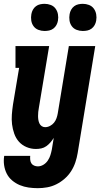

<svg xmlns="http://www.w3.org/2000/svg" viewBox="-27 -771 547 1004"><path d="M171 213Q146 213 122 209.5Q98 206 76.5 197Q55 188 37 173Q19 158 8.5 137.5Q-2 117 -5.5 93Q-9 69 -5 44H131Q130 54 131 64.5Q132 75 137 83Q142 91 151.5 95Q161 99 171 99Q186 99 200 90.5Q214 82 223 68.5Q232 55 236.5 40.5Q241 26 244 11L254 -50Q246 -37 236.5 -26Q227 -15 215 -6.5Q203 2 189 5Q175 8 161 8Q135 8 111.5 -2Q88 -12 72 -30Q56 -48 47.5 -72Q39 -96 36 -121Q33 -146 35 -172Q37 -198 41 -225L73 -416H54V-530H230L176 -206Q174 -196 173 -185.5Q172 -175 172 -164.5Q172 -154 173.5 -144.5Q175 -135 179 -126Q183 -117 191 -111.5Q199 -106 209 -106Q222 -106 234.5 -112.5Q247 -119 255.5 -129.5Q264 -140 268.5 -153Q273 -166 275 -178L333 -530H471L379 30Q375 54 367 78Q359 102 345 124Q331 146 311 163.5Q291 181 268 192.5Q245 204 220 208.5Q195 213 171 213ZM406 -609Q389 -609 373.5 -615Q358 -621 348.5 -634Q339 -647 336.5 -663.5Q334 -680 337 -697Q339 -709 345 -720Q351 -731 361 -738.5Q371 -746 383 -748.5Q395 -751 406 -751Q423 -751 438.5 -745Q454 -739 463.5 -726Q473 -713 476 -696.5Q479 -680 476 -663Q474 -651 468 -640Q462 -629 452 -621.5Q442 -614 430 -611.5Q418 -609 406 -609ZM206 -609Q189 -609 173.5 -615Q158 -621 148.5 -634Q139 -647 136.5 -663.5Q134 -680 137 -697Q139 -709 145 -720Q151 -731 161 -738.5Q171 -746 183 -748.5Q195 -751 206 -751Q223 -751 238.5 -745Q254 -739 263.5 -726Q273 -713 276 -696.5Q279 -680 276 -663Q274 -651 268 -640Q262 -629 252 -621.5Q242 -614 230 -611.5Q218 -609 206 -609Z"/></svg>

Font: Iosevka Slab Heavy
Style: Italic
Weight: 900
Italic angle: -9°
Monospace: yes
Designer: Belleve Invis
Foundry: Belleve Invis
Version: Version 11.1.0; ttfautohint (v1.8.3)